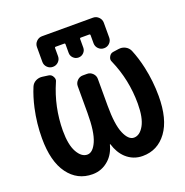

<svg xmlns="http://www.w3.org/2000/svg" viewBox="-170 -1172 1268 1315"><g transform="rotate(-20 464.0 -514.5)"><path d="M341.8 -918Q335 -918 335 -910.2V-851.6Q335 -828.1 318.4 -811.5Q301.8 -794.9 277.8 -794.9Q253.9 -794.9 237.3 -811.5Q220.7 -828.1 220.7 -851.6V-960Q220.7 -983.4 237.8 -1000.5Q254.9 -1017.6 278.3 -1017.6H650.4Q673.8 -1017.6 690.9 -1000.5Q708 -983.4 708 -960V-851.6Q708 -828.1 691.4 -811.5Q674.8 -794.9 650.9 -794.9Q627 -794.9 610.4 -811.5Q593.8 -828.1 593.8 -851.6V-910.2Q593.8 -918 585.9 -918H525.4Q517.6 -918 517.6 -910.2V-847.7Q517.6 -826.2 502 -810.5Q486.3 -794.9 464.4 -794.9Q442.4 -794.9 426.8 -810.5Q411.1 -826.2 411.1 -847.7V-910.2Q411.1 -918 404.3 -918ZM465.8 -162.1Q465.8 -163.1 464.4 -163.1Q462.9 -163.1 461.9 -162.1Q445.3 -96.7 402.3 -57.6Q350.6 -10.7 282.2 -10.7Q171.9 -10.7 105.5 -101.1Q39.1 -191.4 39.1 -360.4Q39.1 -467.8 62.5 -574.2Q79.1 -649.4 105.5 -712.9Q115.2 -736.3 137.7 -748Q155.3 -756.8 174.8 -756.8Q180.7 -756.8 186.5 -755.9L229.5 -750Q250 -747.1 259.8 -727.5Q265.6 -717.8 265.6 -707Q265.6 -698.2 260.7 -689.5Q192.4 -533.2 191.4 -360.4Q191.4 -256.8 221.7 -203.1Q252 -149.4 293.9 -149.4Q335 -149.4 363.3 -214.4Q391.6 -279.3 391.6 -417V-612.3Q391.6 -635.7 408.7 -652.8Q425.8 -669.9 449.2 -669.9H480.5Q503.9 -669.9 521 -652.8Q538.1 -635.7 538.1 -612.3V-417Q538.1 -279.3 565.9 -214.4Q593.8 -149.4 633.8 -149.4Q676.8 -149.4 707 -203.1Q737.3 -256.8 737.3 -360.4Q737.3 -533.2 668.9 -689.5Q664.1 -698.2 664.1 -707Q664.1 -717.8 669.9 -727.5Q679.7 -747.1 700.2 -750L741.2 -755.9Q747.1 -756.8 753.9 -756.8Q772.5 -756.8 790 -748Q812.5 -736.3 823.2 -712.9Q849.6 -649.4 866.2 -574.2Q889.6 -467.8 889.6 -360.4Q889.6 -191.4 823.2 -101.1Q756.8 -10.7 647.5 -10.7Q578.1 -10.7 527.3 -57.6Q485.4 -96.7 465.8 -162.1Z"/></g></svg>

Font: Gen Jyuu Gothic Bold
Style: Bold
Weight: 700
Designer: [Source Han Sans]
Ryoko NISHIZUKA  (kana & ideographs); Paul D. Hunt (Latin, Greek & Cyrillic); Wenlong ZHANG  (bopomofo
Version: Version 1.002.20150607